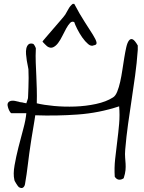

<svg xmlns="http://www.w3.org/2000/svg" viewBox="-20 -969 740 986"><path d="M53.7 -45.9Q46.9 -75.2 54.7 -119.6Q62.5 -164.1 74.7 -212.4Q86.9 -260.7 99.6 -307.1Q112.3 -353.5 115.2 -387.7H38.1Q36.1 -387.7 31.7 -394Q27.3 -400.4 23.9 -409.2Q20.5 -418 19 -427.2Q17.6 -436.5 22.9 -443.4Q28.3 -450.2 40.5 -451.7Q52.7 -453.1 77.1 -446.3Q81.1 -444.3 87.9 -443.8Q94.7 -443.4 100.6 -441.4Q107.4 -439.5 115.2 -438.5L123 -461.9Q124 -462.9 124.5 -479.5Q125 -496.1 126 -519.5Q127 -543 127 -568.4Q127 -593.8 126 -613.3Q126 -617.2 123 -629.4Q120.1 -641.6 117.7 -657.2Q115.2 -672.9 113.8 -689.9Q112.3 -707 115.2 -720.2Q118.2 -733.4 126 -740.7Q133.8 -748 149.4 -744.1Q154.3 -742.2 159.2 -732.4Q164.1 -722.7 164.1 -720.7Q162.1 -680.7 163.6 -647Q165 -613.3 166.5 -580.1Q168 -546.9 168.9 -512.7Q169.9 -478.5 168.9 -438.5Q205.1 -429.7 257.3 -424.8Q309.6 -419.9 365.2 -421.9Q420.9 -423.8 473.1 -435.1Q525.4 -446.3 560.5 -468.8Q573.2 -476.6 582 -498.5Q590.8 -520.5 597.2 -548.8Q603.5 -577.1 608.4 -609.9Q613.3 -642.6 618.2 -672.4Q623 -702.1 628.4 -726.1Q633.8 -750 642.1 -760.7Q650.4 -771.5 661.1 -767.1Q671.9 -762.7 687.5 -735.4V-712.9Q682.6 -643.6 673.8 -580.6Q665 -517.6 655.8 -456.1Q646.5 -394.5 637.7 -332Q628.9 -269.5 623 -200.2Q621.1 -176.8 622.6 -160.2Q624 -143.6 625 -127.9Q626 -112.3 624.5 -95.2Q623 -78.1 615.2 -53.7Q602.5 -44.9 590.3 -46.4Q578.1 -47.9 569.3 -61.5Q566.4 -106.4 571.3 -151.9Q576.2 -197.3 582 -242.7Q587.9 -288.1 591.8 -333.5Q595.7 -378.9 591.8 -422.9Q488.3 -388.7 378.9 -380.9Q269.5 -373 161.1 -377Q160.2 -369.1 156.7 -348.1Q153.3 -327.1 149.4 -304.2Q145.5 -281.2 142.1 -260.3Q138.7 -239.3 137.7 -231.4Q129.9 -181.6 123.5 -127.4Q117.2 -73.2 108.4 -23.4Q106.4 -11.7 98.6 -5.9Q90.8 0 77.1 -7.8Q75.2 -8.8 71.3 -14.2Q67.4 -19.5 63.5 -25.9Q59.6 -32.2 56.6 -37.6Q53.7 -43 53.7 -45.9ZM221.7 -731.4Q219.7 -733.4 210.4 -742.2Q201.2 -751 198.2 -754.9Q197.3 -755.9 213.4 -774.4Q229.5 -793 250 -816.9Q270.5 -840.8 290 -863.3Q309.6 -885.7 315.4 -894.5Q323.2 -907.2 331.5 -922.9Q339.8 -938.5 353.5 -949.2H361.3Q389.6 -895.5 415 -856.4Q440.4 -817.4 456.5 -791.5Q472.7 -765.6 475.6 -752Q478.5 -738.3 461.9 -736.3Q448.2 -729.5 432.6 -742.7Q417 -755.9 402.3 -776.9Q387.7 -797.9 376.5 -820.3Q365.2 -842.8 361.3 -855.5Q349.6 -861.3 339.8 -851.1Q330.1 -840.8 320.3 -823.2Q310.5 -805.7 300.3 -784.7Q290 -763.7 278.3 -748Q266.6 -732.4 252.4 -726.1Q238.3 -719.7 221.7 -731.4Z"/></svg>

Font: Give You Glory
Style: Regular
Weight: 400
Designer: Kimberly Geswein
Foundry: Kimberly Geswein
Version: Version 1.002